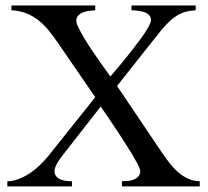

<svg xmlns="http://www.w3.org/2000/svg" viewBox="-20 -668 747 688"><path d="M417 0V-18.6Q425.8 -18.6 437.3 -19.5Q448.7 -20.5 458.5 -24.2Q468.3 -27.8 475.3 -35.2Q482.4 -42.5 482.4 -54.7Q482.4 -62.5 472.2 -81.8Q461.9 -101.1 446.8 -126Q431.6 -150.9 413.6 -178.2Q395.5 -205.6 379.9 -229Q364.3 -252.4 353.3 -268.3Q342.3 -284.2 340.8 -286.1L204.6 -111.8Q200.7 -106.9 195.6 -99.9Q190.4 -92.8 186 -85.2Q181.6 -77.6 178.5 -69.6Q175.3 -61.5 175.3 -54.7Q175.3 -43.5 181.6 -35.9Q188 -28.3 197.5 -24.7Q207 -21 217.8 -19.8Q228.5 -18.6 237.8 -18.6V0H6.3V-18.6Q25.4 -18.6 45.2 -25.9Q64.9 -33.2 84 -45.4Q103 -57.6 120.4 -74Q137.7 -90.3 152.3 -107.9L321.3 -319.8L192.4 -507.3Q175.3 -532.2 158.4 -554Q141.6 -575.7 121.6 -592.3Q101.6 -608.9 77.4 -619.1Q53.2 -629.4 21 -631.3V-648.4H321.3V-631.3Q312.5 -630.9 300.5 -629.4Q288.6 -627.9 278.3 -624Q268.1 -620.1 260.7 -612.8Q253.4 -605.5 253.4 -594.2Q253.4 -585.4 261.5 -568.6Q269.5 -551.8 282 -531Q294.4 -510.3 309.3 -488Q324.2 -465.8 337.9 -446.5Q351.6 -427.2 362.1 -412.8Q372.6 -398.4 375.5 -394Q377.9 -397 390.1 -411.1Q402.3 -425.3 418.5 -444.8Q434.6 -464.4 452.6 -487.3Q470.7 -510.3 486.1 -531.5Q501.5 -552.7 511.2 -570.3Q521 -587.9 521 -596.7Q521 -607.9 513.2 -615Q505.4 -622.1 493.9 -625.5Q482.4 -628.9 470.7 -629.9Q459 -630.9 451.2 -631.3V-648.4H681.2V-631.3Q659.2 -629.9 641.8 -624.8Q624.5 -619.6 608.6 -608.6Q592.8 -597.7 576.9 -581.1Q561 -564.5 542 -540L399.4 -359.9L558.1 -124.5Q574.7 -99.6 590.3 -80.3Q606 -61 622.3 -47.6Q638.7 -34.2 656.7 -26.6Q674.8 -19 695.8 -18.6V0Z"/></svg>

Font: Kitab
Style: Regular
Weight: 400
Designer: SIL International
Foundry: Khaled Hosny
Version: Version 1.000